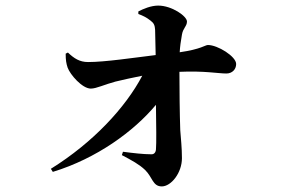

<svg xmlns="http://www.w3.org/2000/svg" viewBox="-20 -613 1040 687"><path d="M305 -296C325 -296 355 -311 393 -321C419 -327 452 -335 489 -342C429 -228 313 -103 162 -9L169 2C326 -46 459 -143 538 -238C539 -163 540 -100 538 -78C537 -67 531 -60 520 -61C494 -61 458 -65 420 -70L416 -58C452 -39 478 -25 499 -5C526 21 526 54 559 54C592 54 631 6 631 -47C631 -84 627 -120 625 -147C623 -202 622 -296 622 -356C711 -360 761 -350 790 -350C811 -350 825 -365 825 -384C825 -411 759 -452 724 -452C714 -452 700 -437 623 -426C624 -445 627 -467 631 -489C635 -513 649 -519 649 -536C649 -555 595 -593 546 -593C520 -593 492 -581 475 -572V-563C491 -557 504 -551 519 -539C531 -530 534 -522 535 -506L537 -416C455 -406 356 -391 295 -391C265 -391 245 -404 223 -425L215 -421C215 -398 217 -386 222 -371C231 -346 274 -296 305 -296Z"/></svg>

Font: Source Han Serif CN
Style: Bold
Weight: 700
Designer: Ryoko NISHIZUKA 西塚涼子 (kana & ideographs); Frank Grießhammer (Latin, Greek & Cyrillic); Wenlong ZHANG 张文龙 (bopomofo); San
Foundry: Adobe
Version: Version 2.003;hotconv 1.1.1;makeotfexe 2.6.0